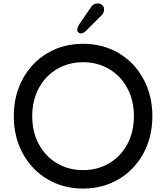

<svg xmlns="http://www.w3.org/2000/svg" viewBox="-20 -1067 964 1114"><path d="M60 -393Q60 -514 112.5 -610Q165 -706 256.5 -759.5Q348 -813 462 -813Q576 -813 667.5 -759.5Q759 -706 811.5 -610Q864 -514 864 -393Q864 -272 811.5 -176Q759 -80 667.5 -26.5Q576 27 462 27Q348 27 256.5 -26.5Q165 -80 112.5 -176Q60 -272 60 -393ZM757 -393Q757 -485 718.5 -556Q680 -627 613 -666.5Q546 -706 462 -706Q378 -706 311 -666.5Q244 -627 205.5 -556Q167 -485 167 -393Q167 -301 205.5 -230Q244 -159 311 -119.5Q378 -80 462 -80Q546 -80 613 -119.5Q680 -159 718.5 -230Q757 -301 757 -393ZM428 -892Q428 -907 439 -925L507 -1024Q515 -1036 524 -1041.5Q533 -1047 551 -1047Q563 -1047 573.5 -1037Q584 -1027 584 -1013Q584 -1003 580 -993.5Q576 -984 570 -979L477 -886Q464 -873 448 -873Q441 -873 434.5 -879Q428 -885 428 -892Z"/></svg>

Font: Tsukimi Rounded SemiBold
Style: Regular
Weight: 600
Designer: Takashi Funayama
Foundry: Takashi Funayama
Version: Version 1.032; ttfautohint (v1.8.3)